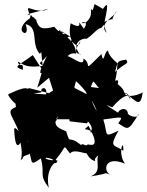

<svg xmlns="http://www.w3.org/2000/svg" viewBox="-20 -796 727 948"><path d="M415 -196C462 -141 396 -145 445 -141C395 -171 386 -145 417 -175C470 -78 444 -76 414 -83C401 -69 390 -93 380 -80C316 -133 328 -77 308 -144C315 -153 220 -161 267 -223C246 -151 133 -244 209 -129L262 -207H334L310 -275L324 -197L409 -187ZM184 -340C175 -369 230 -376 199 -306C223 -337 291 -299 275 -374C276 -337 318 -388 299 -361C320 -360 324 -331 424 -271C400 -345 363 -359 326 -310C364 -337 365 -361 310 -402C332 -320 341 -337 355 -395C373 -382 434 -317 458 -247C398 -342 442 -398 442 -393C455 -380 469 -357 472 -361L391 -371L409 -331L288 -392V-377L221 -336L123 -361L70 -326L125 -338C128 -381 67 -352 22 -331C8 -329 92 -238 57 -304C55 -224 76 -236 87 -277C1 -251 32 -244 68 -159C86 -120 41 -133 119 -98C111 -91 57 -181 50 -160C52 -103 60 -56 81 -92C101 1 65 7 92 -13C92 -39 152 -22 116 -60C148 -7 116 34 182 -14C204 70 169 60 221 132C204 50 242 5 268 -2C181 -5 196 -30 242 -8C217 18 282 14 255 -8C316 -79 286 -86 326 -38C346 -68 427 -22 405 -46C405 -46 419 -6 450 -1C442 -19 471 -25 481 -55C434 -10 496 48 427 75C539 58 479 54 526 66C490 56 490 -32 597 12C559 -38 591 -122 589 -51C545 -85 515 -62 565 -151C486 -112 515 -133 490 -206C590 -219 588 -224 564 -187C612 -157 611 -144 665 -234C663 -205 605 -226 611 -241C597 -276 560 -247 564 -239C492 -285 496 -282 534 -266C599 -341 622 -327 624 -306C578 -372 608 -324 650 -297C687 -272 681 -356 687 -340C609 -302 580 -339 608 -333C576 -342 612 -340 561 -381C575 -419 527 -387 546 -389C575 -491 535 -490 603 -502C619 -476 598 -491 536 -429C556 -416 548 -513 576 -466C560 -489 522 -507 513 -546C495 -545 492 -470 481 -529C378 -429 440 -479 392 -507C398 -452 315 -537 302 -516C366 -544 331 -588 294 -546C317 -507 283 -476 301 -485C301 -508 320 -540 356 -531C350 -599 301 -614 274 -646C163 -561 182 -582 190 -474C164 -487 182 -483 211 -519C167 -426 170 -427 208 -444C220 -454 244 -440 203 -472C117 -460 103 -472 68 -492C77 -456 96 -497 93 -451C42 -469 66 -467 142 -524L190 -449L164 -363L222 -412L249 -327L146 -334ZM438 -745C413 -765 453 -720 399 -682C352 -678 431 -707 394 -654C341 -730 410 -635 329 -681C307 -587 370 -546 377 -593C325 -512 384 -539 376 -525C323 -590 398 -611 407 -604C445 -629 459 -656 480 -658C500 -678 486 -683 507 -633C460 -682 554 -717 555 -741C506 -665 574 -725 496 -688C522 -803 503 -771 488 -752L447 -776ZM201 -745C126 -733 95 -800 137 -698C149 -759 99 -667 150 -710C123 -718 59 -650 100 -633C128 -632 98 -697 106 -677C175 -662 130 -578 177 -530C245 -629 271 -623 294 -638C247 -647 246 -558 270 -612C261 -533 317 -554 289 -554C310 -551 359 -600 335 -602C321 -564 292 -638 340 -607C256 -660 251 -660 301 -629C295 -620 264 -643 248 -664C184 -647 171 -657 158 -698C188 -675 119 -735 112 -725L220 -753Z"/></svg>

Font: Hussar Lance
Style: ExBd
Weight: 700
Foundry: Cannot Into Space Fonts, PlusOne Fonts
Version: Version 2.270